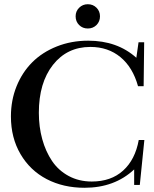

<svg xmlns="http://www.w3.org/2000/svg" viewBox="-20 -867 724 900"><path d="M334.5 -790.5Q334.5 -814.5 351.1 -830.8Q367.7 -847.2 391.6 -847.2Q416 -847.2 432.4 -830.8Q448.7 -814.5 448.7 -790.5Q448.7 -766.1 432.4 -749.8Q416 -733.4 391.6 -733.4Q367.2 -733.4 350.8 -749.8Q334.5 -766.1 334.5 -790.5ZM376 13.2Q276.9 13.2 199 -27.3Q121.1 -67.9 76.2 -144.5Q31.2 -221.2 31.2 -321.3Q31.2 -397 57.6 -462.4Q84 -527.8 131.1 -575Q178.2 -622.1 246.1 -649.2Q314 -676.3 393.6 -676.3Q529.8 -676.3 619.1 -596.2L629.4 -668.9H655.8L653.3 -462.9H627Q602.5 -551.3 544.7 -599.1Q486.8 -647 403.8 -647Q294.4 -647 228.3 -563Q162.1 -479 162.1 -338.4Q162.1 -272.5 178 -214.8Q193.8 -157.2 223.9 -112.5Q253.9 -67.9 302 -42Q350.1 -16.1 410.2 -16.1Q500.5 -16.1 557.1 -67.4Q613.8 -118.7 630.4 -210.9H656.7L635.3 0H608.9V-72.8Q517.1 13.2 376 13.2Z"/></svg>

Font: Elstob 14pt Medium
Style: Regular
Weight: 500
Designer: Peter S. Baker
Version: Version 1.015